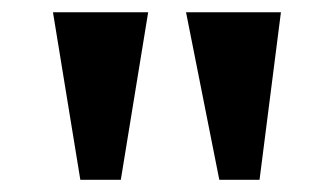

<svg xmlns="http://www.w3.org/2000/svg" viewBox="-20 -734 548 315"><path d="M66.9 -713.9H223.1L178.2 -439H111.8ZM285.2 -713.9H440.9L405.8 -439H339.8Z"/></svg>

Font: DroidSerif-Bold
Style: Bold
Weight: 700
Foundry: Ascender Corporation
Version: Version 1.00 build 112